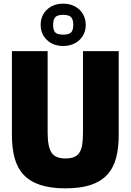

<svg xmlns="http://www.w3.org/2000/svg" viewBox="-20 -1018 713 1048"><path d="M337 10Q256 10 200 -8.5Q144 -27 109.5 -63.5Q75 -100 60 -154.5Q45 -209 45 -282V-739H240V-295Q240 -216 261.5 -184.5Q283 -153 337 -153Q364 -153 382.5 -160Q401 -167 412.5 -183.5Q424 -200 428.5 -227.5Q433 -255 433 -295V-739H628V-282Q628 -208 613 -153.5Q598 -99 563.5 -62.5Q529 -26 473.5 -8Q418 10 337 10ZM325 -767Q271 -767 236.5 -799.5Q202 -832 202 -882Q202 -933 236.5 -965.5Q271 -998 325 -998Q352 -998 374.5 -989.5Q397 -981 413.5 -965.5Q430 -950 439 -928.5Q448 -907 448 -882Q448 -857 439 -836Q430 -815 413.5 -799.5Q397 -784 374.5 -775.5Q352 -767 325 -767ZM325 -829Q356 -829 368 -841Q380 -853 380 -882Q380 -911 368 -924Q356 -937 325 -937Q293 -937 281.5 -924Q270 -911 270 -882Q270 -853 281.5 -841Q293 -829 325 -829Z"/></svg>

Font: Encode Sans Compressed
Style: Black
Weight: 900
Designer: Pablo Impallari, Andres Torresi
Foundry: Pablo Impallari, Andres Torresi
Version: Version 1.000; ttfautohint (v1.00) -l 8 -r 50 -G 200 -x 14 -